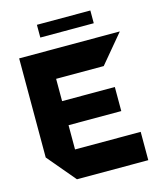

<svg xmlns="http://www.w3.org/2000/svg" viewBox="-127 -960 864 1048"><g transform="rotate(-15 305.0 -435.5)"><path d="M176 0 42 -159V-160H579V0ZM42 -160V-719H208V-160ZM208 -297V-433H506V-297ZM208 -559V-719H610V-718L477 -559ZM183 -799V-871H485V-799Z"/></g></svg>

Font: Foldit
Style: Bold
Weight: 700
Version: Version 1.003